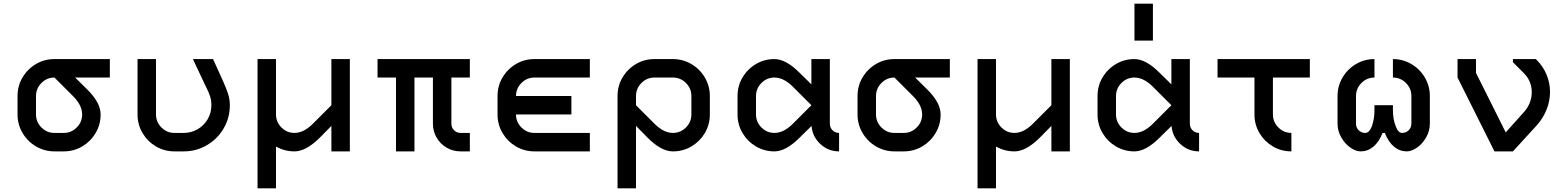

<svg xmlns="http://www.w3.org/2000/svg" viewBox="-20 -820 8490 1040"><path d="M575 -400H387L450 -338Q525 -265 525 -200Q525 -145 498 -99.5Q471 -54 425.5 -27Q380 0 325 0H275Q221 0 175 -27Q129 -54 102 -100Q75 -146 75 -200V-300Q75 -355 102 -400.5Q129 -446 174.5 -473Q220 -500 275 -500H575ZM275 -100H325Q366 -100 395.5 -129.5Q425 -159 425 -200Q425 -250 375 -300L275 -400Q234 -400 204.5 -370.5Q175 -341 175 -300V-200Q175 -159 204.5 -129.5Q234 -100 275 -100Z M725 -200V-500H825V-200Q825 -159 854.5 -129.5Q884 -100 925 -100H975Q1016 -100 1050.5 -120Q1085 -140 1105 -174.5Q1125 -209 1125 -250Q1125 -277 1118 -298Q1111 -319 1101 -339Q1091 -359 1087 -368L1025 -500H1134L1188 -381Q1206 -341 1215.5 -311.5Q1225 -282 1225 -250Q1225 -182 1191.5 -124.5Q1158 -67 1100.5 -33.5Q1043 0 975 0H925Q870 0 824.5 -27Q779 -54 752 -99.5Q725 -145 725 -200Z M1575 0Q1522 0 1475 -26V200H1375V-500H1475V-200Q1475 -159 1504.5 -129.5Q1534 -100 1575 -100Q1625 -100 1675 -150L1775 -250V-500H1875V0H1775V-138L1713 -75Q1638 0 1575 0Z M2125 -400H2025V-500H2525V-400H2425V-150Q2425 -129 2439.5 -114.5Q2454 -100 2475 -100H2525V0H2475Q2434 0 2399.5 -20Q2365 -40 2345 -74.5Q2325 -109 2325 -150V-400H2225V0H2125Z M2875 -500H3175V-400H2875Q2834 -400 2804.5 -370.5Q2775 -341 2775 -300H3075V-200H2775Q2775 -159 2804.5 -129.5Q2834 -100 2875 -100H3175V0H2875Q2820 0 2774.5 -27Q2729 -54 2702 -99.5Q2675 -145 2675 -200V-300Q2675 -355 2702 -400.5Q2729 -446 2774.5 -473Q2820 -500 2875 -500Z M3325 -300Q3325 -355 3352 -400.5Q3379 -446 3424.5 -473Q3470 -500 3525 -500H3625Q3679 -500 3725 -473Q3771 -446 3798 -400Q3825 -354 3825 -300V-200Q3825 -145 3798 -99.5Q3771 -54 3725.5 -27Q3680 0 3625 0Q3561 0 3487 -75L3425 -138V200H3325ZM3525 -150Q3575 -100 3625 -100Q3666 -100 3695.5 -129.5Q3725 -159 3725 -200V-300Q3725 -341 3695.5 -370.5Q3666 -400 3625 -400H3525Q3484 -400 3454.5 -370.5Q3425 -341 3425 -300V-250Z M4175 -500Q4237 -500 4312 -425L4375 -363V-500H4475V-150Q4475 -129 4489.5 -114.5Q4504 -100 4525 -100V0Q4467 0 4424 -39.5Q4381 -79 4376 -136L4375 -137L4312 -75Q4237 0 4175 0Q4120 0 4074.5 -27Q4029 -54 4002 -99.5Q3975 -145 3975 -200V-300Q3975 -355 4002 -400.5Q4029 -446 4074.5 -473Q4120 -500 4175 -500ZM4175 -100Q4225 -100 4275 -150L4375 -250L4275 -350Q4225 -400 4175 -400Q4134 -400 4104.5 -370.5Q4075 -341 4075 -300V-200Q4075 -159 4104.5 -129.5Q4134 -100 4175 -100Z M5125 -400H4937L5000 -338Q5075 -265 5075 -200Q5075 -145 5048 -99.5Q5021 -54 4975.5 -27Q4930 0 4875 0H4825Q4771 0 4725 -27Q4679 -54 4652 -100Q4625 -146 4625 -200V-300Q4625 -355 4652 -400.5Q4679 -446 4724.5 -473Q4770 -500 4825 -500H5125ZM4825 -100H4875Q4916 -100 4945.5 -129.5Q4975 -159 4975 -200Q4975 -250 4925 -300L4825 -400Q4784 -400 4754.5 -370.5Q4725 -341 4725 -300V-200Q4725 -159 4754.5 -129.5Q4784 -100 4825 -100Z M5475 0Q5422 0 5375 -26V200H5275V-500H5375V-200Q5375 -159 5404.5 -129.5Q5434 -100 5475 -100Q5525 -100 5575 -150L5675 -250V-500H5775V0H5675V-138L5613 -75Q5538 0 5475 0Z M6125 -500Q6187 -500 6262 -425L6325 -363V-500H6425V-150Q6425 -129 6439.5 -114.5Q6454 -100 6475 -100V0Q6417 0 6374 -39.5Q6331 -79 6326 -136L6325 -137L6262 -75Q6187 0 6125 0Q6070 0 6024.5 -27Q5979 -54 5952 -99.5Q5925 -145 5925 -200V-300Q5925 -355 5952 -400.5Q5979 -446 6024.5 -473Q6070 -500 6125 -500ZM6125 -100Q6175 -100 6225 -150L6325 -250L6225 -350Q6175 -400 6125 -400Q6084 -400 6054.5 -370.5Q6025 -341 6025 -300V-200Q6025 -159 6054.5 -129.5Q6084 -100 6125 -100ZM6225 -800V-600H6125V-800Z M6775 -200V-400H6575V-500H7075V-400H6875V-200Q6875 -159 6904.5 -129.5Q6934 -100 6975 -100V0Q6920 0 6874.5 -27Q6829 -54 6802 -99.5Q6775 -145 6775 -200Z M7225 -300Q7225 -354 7252 -400Q7279 -446 7325 -473Q7371 -500 7425 -500V-400Q7384 -400 7354.5 -370.5Q7325 -341 7325 -300V-150Q7325 -129 7339.5 -114.5Q7354 -100 7375 -100Q7397 -100 7411 -136Q7425 -175 7425 -225V-250H7525V-225Q7525 -173 7540 -137Q7553 -100 7575 -100Q7596 -100 7610.5 -114.5Q7625 -129 7625 -150V-300Q7625 -341 7595.5 -370.5Q7566 -400 7525 -400V-500Q7579 -500 7625 -473Q7671 -446 7698 -400Q7725 -354 7725 -300V-150Q7725 -111 7705 -76Q7685 -41 7655.5 -20.5Q7626 0 7600 0Q7562 0 7531.5 -25Q7501 -50 7481 -100H7469Q7449 -50 7418.5 -25Q7388 0 7350 0Q7324 0 7294.5 -20.5Q7265 -41 7245 -76Q7225 -111 7225 -150Z M7875 -500H7975V-425L8136 -103L8234 -212Q8255 -235 8266 -263Q8277 -291 8277 -320Q8277 -381 8234 -424L8175 -483V-500H8299L8304 -495Q8339 -460 8357.5 -415Q8376 -370 8376 -322Q8376 -274 8357.5 -227Q8339 -180 8304 -141L8175 0H8075L7875 -400Z"/></svg>

Font: Monoikos Medium
Style: Regular
Weight: 500
Designer: Brian Krent
Version: Version 0.088